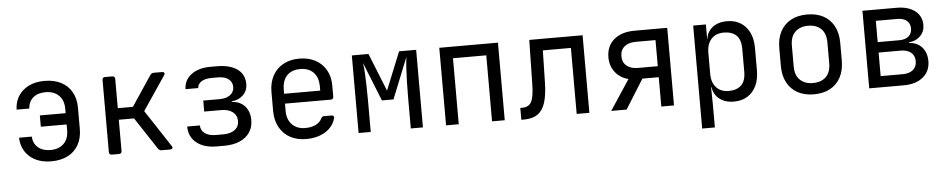

<svg xmlns="http://www.w3.org/2000/svg" viewBox="-41 -868 6683 1356"><g transform="rotate(-5 3300.0 -190.0)"><path d="M294 10Q199 10 141 -40.5Q83 -91 80 -176H170Q173 -127 206 -98.5Q239 -70 294 -70Q353 -70 388 -104Q423 -138 423 -199V-240H240V-320H423V-350Q423 -412 388 -446Q353 -480 294 -480Q239 -480 206 -452Q173 -424 170 -375H80Q83 -459 141 -509.5Q199 -560 294 -560Q361 -560 410 -535Q459 -510 486 -463Q513 -416 513 -350V-200Q513 -135 486 -87.5Q459 -40 410 -15Q361 10 294 10Z M723 0Q703 0 703 -20V-530Q703 -550 723 -550H773Q793 -550 793 -530V-323H900L1043 -537Q1052 -550 1067 -550H1126Q1138 -550 1142 -543Q1146 -536 1139 -526L977 -286L1149 -24Q1156 -14 1152 -7Q1148 0 1136 0H1076Q1060 0 1051 -13L901 -241H793V-20Q793 0 773 0Z M1466 7Q1376 7 1323 -35.5Q1270 -78 1270 -151H1360Q1360 -116 1388.5 -95Q1417 -74 1466 -74H1519Q1571 -74 1601 -96.5Q1631 -119 1631 -158Q1631 -199 1601 -222.5Q1571 -246 1519 -246H1399V-324H1516Q1563 -324 1590.5 -345Q1618 -366 1618 -402Q1618 -437 1591 -457.5Q1564 -478 1517 -478H1470Q1426 -478 1399.5 -461Q1373 -444 1371 -415H1281Q1283 -480 1334 -518.5Q1385 -557 1470 -557H1517Q1577 -557 1621 -540.5Q1665 -524 1688.5 -492Q1712 -460 1712 -414Q1712 -368 1680.5 -336.5Q1649 -305 1599 -301V-297Q1659 -293 1692 -255Q1725 -217 1725 -157Q1725 -107 1700 -70Q1675 -33 1629 -13Q1583 7 1519 7Z M2100 10Q2035 10 1986.5 -16.5Q1938 -43 1911 -92.5Q1884 -142 1884 -210V-340Q1884 -409 1911 -458Q1938 -507 1986.5 -533.5Q2035 -560 2100 -560Q2165 -560 2213.5 -534Q2262 -508 2289 -461Q2316 -414 2316 -350V-272Q2316 -252 2296 -252H1972V-200Q1972 -139 2007 -103.5Q2042 -68 2100 -68Q2144 -68 2174.5 -83Q2205 -98 2217 -124Q2221 -132 2226 -136Q2231 -140 2239 -140H2290Q2301 -140 2306 -135Q2311 -130 2309 -122Q2294 -61 2237.5 -25.5Q2181 10 2100 10ZM2228 -313V-350Q2228 -415 2194.5 -450.5Q2161 -486 2100 -486Q2039 -486 2005.5 -450.5Q1972 -415 1972 -350V-322H2235Z M2472 0V-550H2590L2698 -281L2807 -550H2928V0H2842V-85Q2842 -156 2842 -217.5Q2842 -279 2843.5 -331.5Q2845 -384 2847.5 -427.5Q2850 -471 2855 -506L2738 -215H2656L2546 -490Q2551 -459 2553 -420Q2555 -381 2556.5 -332Q2558 -283 2558 -221.5Q2558 -160 2558 -85V0Z M3092 0V-550H3508V0H3418V-468H3182V0Z M3625 7V-77H3640Q3686 -77 3704.5 -113Q3723 -149 3724 -242L3730 -550H4108V0H4018V-468H3819L3814 -238Q3812 -151 3794.5 -97Q3777 -43 3740.5 -18Q3704 7 3645 7Z M4263 0 4404 -214Q4346 -228 4311 -272.5Q4276 -317 4276 -378Q4276 -458 4330 -504Q4384 -550 4476 -550H4708V0H4618V-208H4502L4372 0ZM4476 -286H4618V-471H4476Q4427 -471 4397.5 -446.5Q4368 -422 4368 -378Q4368 -335 4397.5 -310.5Q4427 -286 4476 -286Z M4892 180V-550H4982V-445H5000L4982 -424Q4982 -487 5023 -523.5Q5064 -560 5132 -560Q5187 -560 5227.5 -535.5Q5268 -511 5290.5 -465Q5313 -419 5313 -356V-195Q5313 -132 5291 -86Q5269 -40 5228.5 -15Q5188 10 5132 10Q5065 10 5023.5 -27Q4982 -64 4982 -126L5000 -105H4980L4982 20V180ZM5102 -68Q5159 -68 5191 -98Q5223 -128 5223 -195V-355Q5223 -423 5191 -452.5Q5159 -482 5102 -482Q5047 -482 5014.5 -447Q4982 -412 4982 -350V-200Q4982 -138 5014.5 -103Q5047 -68 5102 -68Z M5700 8Q5634 8 5585.5 -18Q5537 -44 5510.5 -93.5Q5484 -143 5484 -212V-338Q5484 -408 5510.5 -457Q5537 -506 5585.5 -532Q5634 -558 5700 -558Q5767 -558 5815 -532Q5863 -506 5889.5 -457Q5916 -408 5916 -338V-212Q5916 -143 5889.5 -93.5Q5863 -44 5814.5 -18Q5766 8 5700 8ZM5700 -72Q5759 -72 5792.5 -105Q5826 -138 5826 -202V-348Q5826 -412 5792.5 -445Q5759 -478 5700 -478Q5642 -478 5608 -445Q5574 -412 5574 -348V-202Q5574 -138 5608 -105Q5642 -72 5700 -72Z M6092 0V-550H6333Q6416 -550 6464 -513Q6512 -476 6512 -412Q6512 -366 6480.5 -334.5Q6449 -303 6399 -299V-295Q6459 -291 6492 -253Q6525 -215 6525 -155Q6525 -84 6474 -42Q6423 0 6336 0ZM6180 -79H6336Q6383 -79 6409.5 -101Q6436 -123 6436 -163Q6436 -202 6409.5 -224Q6383 -246 6336 -246H6180ZM6180 -320H6333Q6375 -320 6399 -340Q6423 -360 6423 -396Q6423 -431 6399 -451Q6375 -471 6333 -471H6180Z"/></g></svg>

Font: Pitagon Sans Mono
Style: Regular
Weight: 400
Monospace: yes
Designer: Travis Tran
Foundry: Pitagon
Version: Version 1.001;gftools[0.9.26]